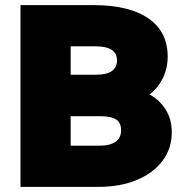

<svg xmlns="http://www.w3.org/2000/svg" viewBox="-20 -730 702 750"><path d="M60 0V-710H345Q485 -710 560 -658Q635 -606 635 -509Q635 -463 616 -424.5Q597 -386 564 -361Q602 -341 626.5 -303Q651 -265 651 -213Q651 -150 615 -102Q579 -54 514.5 -27Q450 0 364 0ZM354 -549H256V-438H353Q397 -438 417 -452.5Q437 -467 437 -494Q437 -549 354 -549ZM256 -161H371Q409 -161 431 -176Q453 -191 453 -221Q453 -250 434 -263Q415 -276 371 -276H256Z"/></svg>

Font: Livvic Black
Style: Regular
Weight: 900
Designer: Jacques Le Bailly, Baron von Fonthausen
Version: Version 1.001; ttfautohint (v1.8.2)